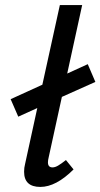

<svg xmlns="http://www.w3.org/2000/svg" viewBox="-20 -731 396 757"><path d="M240 -100 270 -63Q201 6 139 6Q75 6 75 -54Q75 -70 79 -85L127 -305L52 -271L22 -340L147 -397L216 -711H304L245 -441L326 -478L356 -408L224 -349L172 -111Q169 -99 169 -91Q169 -71 187 -71Q197 -71 209 -78Q221 -85 240 -100Z"/></svg>

Font: Ysabeau Infant Semibold
Style: Italic
Weight: 600
Italic angle: -12°
Designer: Christian Thalmann (Catharsis Fonts)
Version: Version 0.003